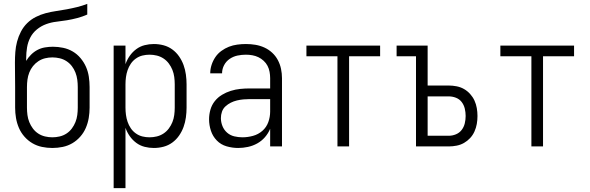

<svg xmlns="http://www.w3.org/2000/svg" viewBox="-20 -755 3040 990"><path d="M250 8Q223 8 196.5 2.5Q170 -3 147 -16.5Q124 -30 106 -50.5Q88 -71 77.5 -95.5Q67 -120 62.5 -146.5Q58 -173 58 -200V-306Q58 -338 57.5 -369Q57 -400 57 -432Q57 -459 59 -486.5Q61 -514 68 -540.5Q75 -567 88 -592Q101 -617 120.5 -636Q140 -655 164.5 -667.5Q189 -680 215.5 -687Q242 -694 269.5 -698Q297 -702 324 -707Q351 -712 377.5 -718.5Q404 -725 430 -735V-680Q405 -669 378.5 -662Q352 -655 325 -650.5Q298 -646 271 -643Q244 -640 218 -630.5Q192 -621 170.5 -603.5Q149 -586 136.5 -562Q124 -538 119.5 -510.5Q115 -483 115 -456V-441Q125 -458 140 -473Q155 -488 173 -497.5Q191 -507 211.5 -510.5Q232 -514 253 -514Q279 -514 305.5 -508.5Q332 -503 355 -489.5Q378 -476 395.5 -455Q413 -434 423.5 -410Q434 -386 438 -359.5Q442 -333 442 -306V-200Q442 -173 437.5 -146.5Q433 -120 422.5 -95.5Q412 -71 394 -50.5Q376 -30 353 -16.5Q330 -3 303.5 2.5Q277 8 250 8ZM250 -47Q269 -47 288 -51.5Q307 -56 323 -66.5Q339 -77 350.5 -92.5Q362 -108 369 -125.5Q376 -143 378.5 -162Q381 -181 381 -200V-306Q381 -325 378.5 -344Q376 -363 369 -381Q362 -399 350.5 -414Q339 -429 323 -439.5Q307 -450 288 -454.5Q269 -459 250 -459Q231 -459 212.5 -454.5Q194 -450 178 -439.5Q162 -429 150 -414Q138 -399 131 -381Q124 -363 121.5 -344Q119 -325 119 -306V-200Q119 -181 121.5 -162Q124 -143 131 -125.5Q138 -108 149.5 -92.5Q161 -77 177 -66.5Q193 -56 212 -51.5Q231 -47 250 -47Z M566 215V-520H627V-424Q635 -447 649 -467Q663 -487 682.5 -501.5Q702 -516 725.5 -522Q749 -528 773 -528Q799 -528 823.5 -521.5Q848 -515 868.5 -500Q889 -485 903.5 -464Q918 -443 926.5 -419.5Q935 -396 938.5 -370.5Q942 -345 942 -320V-200Q942 -175 938.5 -149.5Q935 -124 926.5 -100.5Q918 -77 903.5 -56Q889 -35 868.5 -20Q848 -5 823.5 1.5Q799 8 773 8Q749 8 725.5 2Q702 -4 682.5 -18.5Q663 -33 649 -53Q635 -73 627 -96V215ZM751 -47Q770 -47 788.5 -51.5Q807 -56 823 -66.5Q839 -77 850.5 -92.5Q862 -108 869 -125.5Q876 -143 878.5 -162Q881 -181 881 -200V-320Q881 -339 878.5 -358Q876 -377 869 -394.5Q862 -412 850.5 -427.5Q839 -443 823 -453.5Q807 -464 788.5 -468.5Q770 -473 751 -473Q732 -473 714 -468.5Q696 -464 680.5 -453Q665 -442 654.5 -426.5Q644 -411 638 -393.5Q632 -376 629.5 -357.5Q627 -339 627 -320V-200Q627 -181 629.5 -162.5Q632 -144 638 -126.5Q644 -109 654.5 -93.5Q665 -78 680.5 -67Q696 -56 714 -51.5Q732 -47 751 -47Z M1208 8Q1178 8 1148.5 -0.5Q1119 -9 1098 -30.5Q1077 -52 1067.5 -81Q1058 -110 1058 -140Q1058 -165 1065 -189.5Q1072 -214 1087.5 -233.5Q1103 -253 1124.5 -266Q1146 -279 1170 -286.5Q1194 -294 1218.5 -296.5Q1243 -299 1268 -299H1373V-352Q1373 -368 1370 -384.5Q1367 -401 1359.5 -415.5Q1352 -430 1339.5 -441.5Q1327 -453 1312.5 -460Q1298 -467 1281.5 -470Q1265 -473 1248 -473Q1226 -473 1204.5 -468.5Q1183 -464 1164.5 -451.5Q1146 -439 1135.5 -419Q1125 -399 1125 -377H1064Q1064 -399 1071 -420.5Q1078 -442 1090.5 -460.5Q1103 -479 1121.5 -492.5Q1140 -506 1160.5 -514Q1181 -522 1203.5 -525Q1226 -528 1248 -528Q1273 -528 1297 -524Q1321 -520 1343 -510Q1365 -500 1383 -483.5Q1401 -467 1412.5 -445.5Q1424 -424 1429 -400Q1434 -376 1434 -352V0H1373V-91Q1363 -67 1346 -47.5Q1329 -28 1306.5 -15.5Q1284 -3 1258.5 2.5Q1233 8 1208 8ZM1230 -47Q1257 -47 1284.5 -54.5Q1312 -62 1333 -80.5Q1354 -99 1363.5 -125.5Q1373 -152 1373 -180V-244H1268Q1252 -244 1235 -242.5Q1218 -241 1201.5 -237Q1185 -233 1170 -225.5Q1155 -218 1142.5 -206.5Q1130 -195 1124.5 -179Q1119 -163 1119 -146Q1119 -125 1127 -105Q1135 -85 1151 -71Q1167 -57 1188 -52Q1209 -47 1230 -47Z M1720 0V-465H1560V-520H1940V-465H1780V0Z M2125 0V-465H2025V-520H2185V-314H2294Q2314 -314 2334.5 -310Q2355 -306 2372.5 -296Q2390 -286 2404 -270.5Q2418 -255 2426.5 -236.5Q2435 -218 2438.5 -197.5Q2442 -177 2442 -157Q2442 -136 2438.5 -116Q2435 -96 2426.5 -77Q2418 -58 2404 -43Q2390 -28 2372.5 -18Q2355 -8 2334.5 -4Q2314 0 2294 0ZM2294 -55Q2313 -55 2331 -62.5Q2349 -70 2360.5 -85Q2372 -100 2376.5 -119Q2381 -138 2381 -157Q2381 -176 2376.5 -195Q2372 -214 2360.5 -229Q2349 -244 2331 -251Q2313 -258 2294 -258H2185V-55Z M2720 0V-465H2560V-520H2940V-465H2780V0Z"/></svg>

Font: Iosevka Curly Light
Style: Regular
Weight: 300
Monospace: yes
Designer: Belleve Invis
Foundry: Belleve Invis
Version: Version 22.1.2; ttfautohint (v1.8.4)